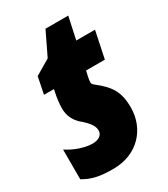

<svg xmlns="http://www.w3.org/2000/svg" viewBox="-183 -744 729 833"><g transform="rotate(-30 182.0 -327.0)"><path d="M134 10C260 10 333 -80 333 -183C333 -263 307 -300 246 -348C239 -353 235 -359 235 -364C235 -371 237 -385 239 -393L245 -419H339L367 -553H273L297 -664H183L127 -548L51 -503L34 -419H84L81 -405C75 -376 72 -352 72 -328C72 -291 87 -264 109 -243C156 -204 162 -183 162 -166C162 -142 139 -130 112 -130C77 -130 27 -145 -13 -172V-23C27 0 62 10 134 10Z"/></g></svg>

Font: Noto Sans UI Condensed Black
Style: Italic
Weight: 900
Width: 3
Italic angle: -192°
Designer: Monotype Design Team
Foundry: Monotype Imaging Inc.
Version: Version 1.901